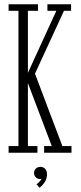

<svg xmlns="http://www.w3.org/2000/svg" viewBox="-20 -720 380 905"><path d="M20.5 0V-31.5H67V-669H20.5V-700H159V-669H111.5V-376.5L245.5 -669H203.5V-700H315V-669H281.5L139.5 -361L138 -391L274 -31.5H317V0H188V-31.5H224L104.5 -347H111.5V-31.5H156.5V0ZM166.5 165 152 148.5Q157 145.5 165.8 136.8Q174.5 128 175 122Q174 124 169 124Q156.5 124 148.5 115.5Q140.5 107 140.5 95Q140.5 82.5 149.2 74.5Q158 66.5 170 66.5Q184.5 66.5 193 76Q201.5 85.5 201.5 101.5Q201.5 116.5 196 128.8Q190.5 141 182.2 150Q174 159 166.5 165Z"/></svg>

Font: Imbue Thin 10pt ExtraLight
Style: Regular
Weight: 250
Version: Version 1.102